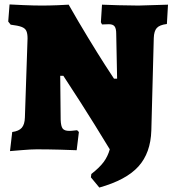

<svg xmlns="http://www.w3.org/2000/svg" viewBox="-20 -672 776 864"><path d="M389 126 391 111Q428 82 446.5 57Q465 32 474 0Q403 -117 342.5 -211.5Q282 -306 265 -331H251L253 -133Q254 -104 262 -93.5Q270 -83 292 -83Q302 -83 312.5 -84.5Q323 -86 327 -86L335 -78L325 4Q308 3 251 1.5Q194 0 145 0Q120 0 79 3.5Q38 7 25 8L35 -78Q65 -82 78 -97Q91 -112 92 -143L104 -499Q104 -521 98.5 -533Q93 -545 77 -551Q61 -557 28 -561L17 -575L23 -652Q38 -651 86 -649Q134 -647 168 -647Q200 -647 238.5 -648.5Q277 -650 289 -651Q331 -577 376 -503Q421 -429 452.5 -380Q484 -331 493 -318H507L503 -520Q503 -544 495.5 -553.5Q488 -563 470 -563L439 -562L434 -572L439 -651Q460 -650 512.5 -648.5Q565 -647 603 -647L736 -651L731 -564Q698 -560 685.5 -546Q673 -532 672 -501L661 -85Q658 16 603 77Q548 138 427 172Z"/></svg>

Font: Alegreya SC Black
Style: Regular
Weight: 900
Designer: Juan Pablo del Peral
Foundry: Huerta Tipografica
Version: Version 2.007; ttfautohint (v1.6)